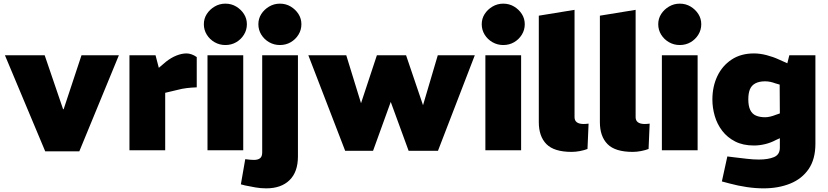

<svg xmlns="http://www.w3.org/2000/svg" viewBox="-20 -824 4543 1053"><path d="M228 6 7 -521H225L326 -225H329L427 -521H632L415 6Z M690 0V-521H833L851 -452L891 -486Q919 -508 948 -519.5Q977 -531 1003 -531Q1016 -531 1030.5 -526Q1045 -521 1059 -511V-345Q1031 -344 1005 -341Q979 -338 949 -330L886 -315V0Z M1118 0V-521H1314V0ZM1216 -577Q1184 -577 1157 -592.5Q1130 -608 1114 -634Q1098 -660 1098 -691Q1098 -722 1114 -747Q1130 -772 1157 -788Q1184 -804 1216 -804Q1249 -804 1275.5 -788Q1302 -772 1318 -747Q1334 -722 1334 -691Q1334 -660 1318 -634Q1302 -608 1275.5 -592.5Q1249 -577 1216 -577Z M1440 209Q1410 209 1381.5 204Q1353 199 1324 193L1301 187L1325 49L1334 50Q1342 51 1352 52Q1362 53 1373 53Q1394 53 1406 44Q1418 35 1418 12V-521H1614V34Q1614 119 1568 164Q1522 209 1440 209ZM1515 -577Q1483 -577 1456 -592.5Q1429 -608 1413 -634Q1397 -660 1397 -691Q1397 -722 1413 -747Q1429 -772 1456 -788Q1483 -804 1515 -804Q1548 -804 1574.5 -788Q1601 -772 1617 -747Q1633 -722 1633 -691Q1633 -660 1617 -634Q1601 -608 1574.5 -592.5Q1548 -577 1515 -577Z M1873 3 1671 -521H1879L1960 -258L2047 -521H2207L2300 -247L2381 -521H2584L2382 3H2221L2123 -265L2026 3Z M2642 0V-521H2838V0ZM2740 -577Q2708 -577 2681 -592.5Q2654 -608 2638 -634Q2622 -660 2622 -691Q2622 -722 2638 -747Q2654 -772 2681 -788Q2708 -804 2740 -804Q2773 -804 2799.5 -788Q2826 -772 2842 -747Q2858 -722 2858 -691Q2858 -660 2842 -634Q2826 -608 2799.5 -592.5Q2773 -577 2740 -577Z M3115 9Q3019 9 2977 -33.5Q2935 -76 2935 -154V-738L3131 -770V-181Q3131 -163 3143.5 -153.5Q3156 -144 3181 -144Q3186 -144 3193 -144.5Q3200 -145 3208 -146L3202 -7Q3184 0 3160.5 4.5Q3137 9 3115 9Z M3450 9Q3354 9 3312 -33.5Q3270 -76 3270 -154V-738L3466 -770V-181Q3466 -163 3478.5 -153.5Q3491 -144 3516 -144Q3521 -144 3528 -144.5Q3535 -145 3543 -146L3537 -7Q3519 0 3495.5 4.5Q3472 9 3450 9Z M3610 0V-521H3806V0ZM3708 -577Q3676 -577 3649 -592.5Q3622 -608 3606 -634Q3590 -660 3590 -691Q3590 -722 3606 -747Q3622 -772 3649 -788Q3676 -804 3708 -804Q3741 -804 3767.5 -788Q3794 -772 3810 -747Q3826 -722 3826 -691Q3826 -660 3810 -634Q3794 -608 3767.5 -592.5Q3741 -577 3708 -577Z M4168 209Q4124 209 4076 202Q4028 195 3980 182L3939 171L3969 34L4009 39Q4043 43 4077.5 47Q4112 51 4142 51Q4193 51 4225 37.5Q4257 24 4257 -14V-66L4235 -56Q4207 -41 4176 -33.5Q4145 -26 4115 -26Q4055 -26 4012 -48Q3969 -70 3941 -106.5Q3913 -143 3900 -188Q3887 -233 3887 -278Q3887 -349 3914 -406Q3941 -463 3992 -497Q4043 -531 4115 -531Q4148 -531 4184.5 -521.5Q4221 -512 4251 -498L4298 -477L4309 -521H4452V-36Q4452 49 4415 103Q4378 157 4313.5 183Q4249 209 4168 209ZM4084 -279Q4084 -243 4094.5 -221Q4105 -199 4126 -190Q4147 -181 4176 -181Q4189 -181 4204 -184.5Q4219 -188 4234 -194L4257 -202L4256 -360L4232 -367Q4219 -372 4205 -375Q4191 -378 4176 -378Q4144 -378 4123 -367Q4102 -356 4093 -334.5Q4084 -313 4084 -279Z"/></svg>

Font: REM Medium ExtraBold
Style: Regular
Weight: 800
Version: Version 1.005;gftools[0.9.28]